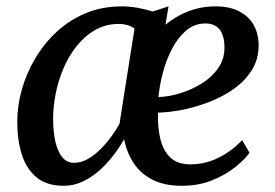

<svg xmlns="http://www.w3.org/2000/svg" viewBox="-20 -588 886 618"><path d="M522.5 -567.5 512.5 -508.5Q545.5 -535.5 584.5 -551Q623.5 -566.5 666 -567.5Q717 -568.5 749 -552Q781 -535.5 796.5 -507.5Q812 -479.5 812.5 -445Q813 -398 790.5 -362.2Q768 -326.5 731 -300.8Q694 -275 650 -258.5Q606 -242 563.8 -234Q521.5 -226 488.5 -225.5Q487 -178.5 496.2 -140.5Q505.5 -102.5 528.5 -80.8Q551.5 -59 592.5 -59Q641 -59 683.8 -80.5Q726.5 -102 759.5 -137L783 -96.5Q769.5 -76.5 739 -51.5Q708.5 -26.5 664.2 -8.2Q620 10 565 10Q509 10 470.8 -9.5Q432.5 -29 410.2 -63Q388 -97 379.5 -140Q365.5 -115 345.5 -88.5Q325.5 -62 300.5 -39.8Q275.5 -17.5 246.5 -3.8Q217.5 10 185 10Q130.5 10 97.8 -17Q65 -44 50.2 -90.8Q35.5 -137.5 35.5 -196.5Q35.5 -246.5 50 -298.8Q64.5 -351 92.8 -399Q121 -447 161.8 -485Q202.5 -523 255.2 -545.2Q308 -567.5 372.5 -567.5Q397 -567.5 423.5 -562.8Q450 -558 471.5 -551ZM364.5 -189 413 -496Q402 -504.5 387.2 -508Q372.5 -511.5 357 -511Q316 -509.5 283.2 -489.8Q250.5 -470 225.5 -438.2Q200.5 -406.5 184 -367.2Q167.5 -328 159.2 -286.2Q151 -244.5 151 -206Q151 -163 158.5 -131Q166 -99 180.8 -81.5Q195.5 -64 218 -64Q241.5 -64 263.2 -76.5Q285 -89 304.2 -108.5Q323.5 -128 339 -149.5Q354.5 -171 364.5 -189ZM641 -512.5Q606 -512.5 579.2 -489.8Q552.5 -467 533.8 -431Q515 -395 504.2 -354Q493.5 -313 490 -275.5Q522.5 -276.5 559.5 -287.8Q596.5 -299 629.2 -319.2Q662 -339.5 682.5 -369Q703 -398.5 702.5 -436.5Q702 -474.5 686.5 -493.5Q671 -512.5 641 -512.5Z"/></svg>

Font: Merriweather Light 18pt Medium
Style: Italic
Weight: 500
Italic angle: -7.8°
Version: Version 2.101